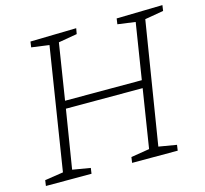

<svg xmlns="http://www.w3.org/2000/svg" viewBox="-101 -809 985 923"><g transform="rotate(-15 391.5 -347.5)"><path d="M783 -695 779 -667 686 -651 588 -43 677 -28 673 0H446L450 -28L542 -43L588 -334H206L159 -43L248 -28L244 0H17L21 -28L113 -42L209 -650L121 -662L125 -690L354 -695L349 -667L256 -651L212 -372H594L638 -650L550 -662L554 -690Z"/></g></svg>

Font: Bitter Pro Light
Style: Italic
Weight: 300
Italic angle: -9°
Designer: Sol Matas, and Bitter project Authors
Foundry: Sol Matas
Version: Version 1.010